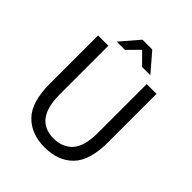

<svg xmlns="http://www.w3.org/2000/svg" viewBox="-228 -951 1096 1096"><g transform="rotate(45 320.0 -403.0)"><path d="M167 -655.8V-264.2Q167 -60.1 319.8 -60.1Q392.1 -60.1 434.3 -106.7Q476.6 -153.3 476.6 -264.2V-655.8H555.7V-265.6Q555.7 -117.7 492.4 -52.7Q429.2 12.2 319.8 12.2Q211.4 12.2 147.7 -53.2Q84 -118.7 84 -265.6V-655.8ZM280.3 -817.9H359.4L455.6 -706.1H388.7L321.8 -773.9H317.9L251 -706.1H184.1Z"/></g></svg>

Font: Varta
Style: Regular
Weight: 400
Designer: Joana Correia, Viktoriya Grabowska, Eben Sorkin
Foundry: Sorkin Type
Version: Version 1.003; ttfautohint (v1.3) -l 8 -r 24 -G 200 -x 12 -H